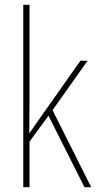

<svg xmlns="http://www.w3.org/2000/svg" viewBox="-20 -780 403 800"><path d="M103 -368Q103 -329 102.5 -295.5Q102 -262 102 -224Q114 -241 122 -253Q130 -265 141 -280L315 -527H345L199 -321L360 0H332L182 -298L103 -190V0H77V-760H103Z"/></svg>

Font: Noto Sans Tamil Condensed Thin
Style: Regular
Weight: 100
Width: 3
Designer: Jelle Bosma - Monotype Design Team
Foundry: Monotype Imaging Inc.
Version: Version 2.004; ttfautohint (v1.8.4.7-5d5b)